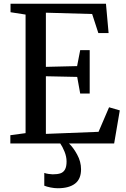

<svg xmlns="http://www.w3.org/2000/svg" viewBox="-20 -763 668 1021"><path d="M617 -176 587 0H347Q369.5 21 390.2 58.8Q411 96.5 411 137.5Q411 189 379 213.5Q347 238 287.5 238Q269.5 238 249.2 234Q229 230 215.5 224.5V156.5Q225 160 238.5 162Q252 164 260.5 164Q285.5 164 301.2 158.8Q317 153.5 325.5 138.5Q334 123.5 334 95.5Q334 70 323 43Q312 16 300.5 0H35V-44L116 -55V-685.5L36 -698V-743H543.5L557.5 -587H503L470 -688.5L224 -695.5V-407.5L390 -411.5L406.5 -496.5H457V-265.5H406.5L390.5 -354L224 -357.5V-51L504 -62L560 -192.5Z"/></svg>

Font: Merriweather 12pt
Style: Regular
Weight: 400
Designer: Eben Sorkin
Foundry: Eben Sorkin
Version: Version 2.100